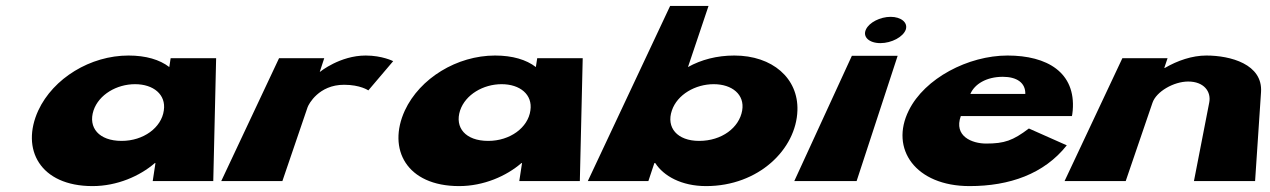

<svg xmlns="http://www.w3.org/2000/svg" viewBox="-20 -613 4299 650"><path d="M109.6 -239C49.5 -108 115.4 17 293.4 17C376.4 17 453.6 -17 504.3 -61H506.3L497 0H702L711.7 -416H557.7L553.1 -386C520.9 -411 474 -425 415 -425C286 -425 160.3 -348 109.6 -239ZM296.6 -239C314.8 -293 375.2 -328 437.2 -328C499.2 -328 542.8 -293 534.6 -239C526.7 -181 465.8 -136 391.8 -136C314.8 -136 277.7 -181 296.6 -239Z M729 0H936L1021.3 -250C1024.8 -260 1058.9 -326 1144.9 -326C1199.9 -326 1227 -307 1227 -307L1311.1 -406C1311.1 -406 1274 -425 1218 -425C1131 -425 1063.6 -370 1063.6 -370H1062.6L1077.7 -416H924.7Z M1350.6 -239C1290.5 -108 1356.4 17 1534.4 17C1617.4 17 1694.6 -17 1745.3 -61H1747.3L1738 0H1943L1952.7 -416H1798.7L1794.1 -386C1761.9 -411 1715 -425 1656 -425C1527 -425 1401.3 -348 1350.6 -239ZM1537.6 -239C1555.8 -293 1616.2 -328 1678.2 -328C1740.2 -328 1783.8 -293 1775.6 -239C1767.7 -181 1706.8 -136 1632.8 -136C1555.8 -136 1518.7 -181 1537.6 -239Z M2679.6 -239C2683.3 -348 2595 -425 2466 -425C2407 -425 2353.9 -411 2309.1 -386L2378.7 -593H2248.7L1970 0H2175L2195.3 -61H2198.3C2226.6 -17 2287.4 17 2370.4 17C2548.4 17 2675.5 -108 2679.6 -239ZM2492.6 -239C2482.7 -181 2423.8 -136 2346.8 -136C2272.8 -136 2234.7 -181 2254.6 -239C2272.8 -293 2334.2 -328 2396.2 -328C2458.2 -328 2501.8 -293 2492.6 -239Z M2669 0H2880L3018.9 -424H2863.9ZM2911.5 -513C2899.7 -488 2922.5 -467 2960.5 -467C2998.5 -467 3037.7 -488 3046.5 -513C3054.2 -537 3030.1 -556 2995.1 -556C2960.1 -556 2922.2 -537 2911.5 -513Z M3608.7 -220C3610.3 -224 3610.7 -233 3611.6 -239C3622.3 -368 3525 -425 3391 -425C3258 -425 3110.3 -348 3056.6 -239C2991.7 -109 3079.4 17 3262.4 17C3397.4 17 3514.7 -24 3591.5 -121L3463.2 -178C3409 -137 3380.4 -127 3318.4 -127C3270.4 -127 3208.3 -152 3232.7 -220ZM3265.1 -295C3279.2 -328 3319 -353 3375 -353C3422 -353 3452 -333 3451.1 -295Z M3584 0H3791L3881.6 -265C3894.4 -303 3953.6 -337 4002.6 -337C4055.6 -337 4081.4 -303 4073.6 -265L4022 0H4229L4249.1 -301C4255.6 -396 4145 -425 4064 -425C4016 -425 3966.4 -408 3923.6 -383H3921.6L3932.7 -416H3779.7Z"/></svg>

Font: Hussar Milosc
Style: Obl
Weight: 700
Foundry: Cannot Into Space Fonts
Version: Version 1.02